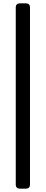

<svg xmlns="http://www.w3.org/2000/svg" viewBox="-20 -916 273 1144"><path d="M96.9 208Q86.7 208 80.3 201.6Q73.9 195.3 73.9 185.1V-873.1Q73.9 -883.3 80.3 -889.6Q86.7 -896 96.9 -896H135.8Q146 -896 152.4 -889.6Q158.7 -883.3 158.7 -873.1V185.1Q158.7 195.3 152.4 201.6Q146 208 135.8 208Z"/></svg>

Font: Rubik Light
Style: Regular
Weight: 300
Designer: Hubert and Fischer
Foundry: Hubert and Fischer
Version: Version 2.300;gftools[0.9.30]